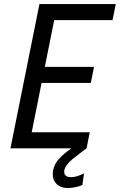

<svg xmlns="http://www.w3.org/2000/svg" viewBox="-20 -740 598 958"><path d="M176.8 -719.7H557.6L541.5 -639.6H250.5L203.6 -406.2H449.2L433.1 -326.2H187.5L138.2 -80.1H427.7L412.1 0L387.2 18.6Q358.4 40 341.3 54.2Q324.2 68.4 312.3 84.7Q300.3 101.1 300.3 117.7Q300.3 130.4 308.8 137.2Q317.4 144 334 144Q362.8 144 399.4 125L391.1 183.1Q377.9 189.5 356.7 193.8Q335.4 198.2 319.3 198.2Q283.7 198.2 263.4 179.2Q243.2 160.2 243.2 128.4Q243.2 117.7 245.1 107.9Q251.5 78.1 274.4 52.7Q297.4 27.3 336.4 0H32.2Z"/></svg>

Font: Reddit Sans Chocolate
Style: Italic
Weight: 400
Italic angle: -11.25°
Designer: Stephen Hutchings
Version: Version 1.013